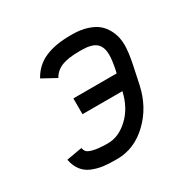

<svg xmlns="http://www.w3.org/2000/svg" viewBox="-123 -635 771 771"><g transform="rotate(-30 262.5 -250.0)"><path d="M106.9 -98.1Q109.4 -85.9 115.7 -79.1Q122.1 -72.3 142.6 -67.1Q163.1 -62 200.2 -61H210.4Q259.3 -61 303.7 -102.5Q348.1 -144 363.8 -213.4H178.7V-286.6H379.4L382.3 -298.8Q391.1 -341.3 391.1 -366.2Q391.1 -403.8 371.1 -421.1Q351.1 -438.5 303.2 -438.5H293.5Q241.7 -438.5 212.2 -426.8Q182.6 -415 167.5 -387.7L103 -422.9Q129.4 -470.7 177 -491.2Q224.6 -511.7 293.5 -511.7H303.2Q342.3 -511.7 372.3 -501.7Q402.3 -491.7 419.4 -476.8Q436.5 -461.9 447 -441.7Q457.5 -421.4 460.9 -404.3Q464.4 -387.2 464.4 -369.6Q464.4 -336.9 453.6 -284.2L436 -201.2Q416.5 -108.9 353 -48.3Q289.6 12.2 210.4 12.2H200.2Q168 12.2 144 8.8Q120.1 5.4 95.9 -4.4Q71.8 -14.2 56.2 -34.4Q40.5 -54.7 34.7 -85.4Z"/></g></svg>

Font: Anka/Coder Condensed
Style: Italic
Weight: 400
Width: 4
Italic angle: -12°
Monospace: yes
Version: Version 001.100